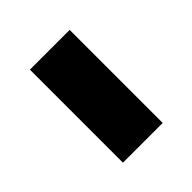

<svg xmlns="http://www.w3.org/2000/svg" viewBox="-21 -452 321 321"><g transform="rotate(45 140.0 -291.0)"><path d="M250 -338V-244H30V-338Z"/></g></svg>

Font: Mukta Vaani SemiBold
Style: Regular
Weight: 600
Designer: Noopur Datye, Girish Dalvi, Yashodeep Gholap, Pallavi Karambelkar
Foundry: Ek Type
Version: Version 2.538;PS 1.000;hotconv 16.6.51;makeotf.lib2.5.65220;